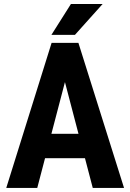

<svg xmlns="http://www.w3.org/2000/svg" viewBox="-20 -921 637 941"><path d="M396.5 -145.5H200.7L162.6 0H10.7L232.9 -710.9H364.3L587.9 0H434.6ZM231.9 -265.1H364.7L298.3 -518.6ZM327.6 -901.4H482.9L347.2 -750H231.9Z"/></svg>

Font: TypoPRO Roboto
Style: Bold
Weight: 700
Designer: Google
Version: Version 2.136; 2016